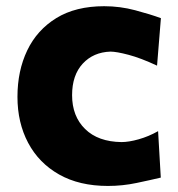

<svg xmlns="http://www.w3.org/2000/svg" viewBox="-20 -596 582 628"><path d="M333 12.2Q239.3 12.2 173.1 -25.4Q106.9 -63 72 -128.9Q37.1 -194.8 37.1 -279.3Q37.1 -364.3 69.1 -431.2Q101.1 -498 164.3 -536.9Q227.5 -575.7 320.8 -575.7Q372.6 -575.7 422.1 -562.5Q471.7 -549.3 506.3 -536.6L493.7 -381.3Q440.4 -406.2 400.6 -416.7Q360.8 -427.2 341.3 -427.2Q285.2 -425.3 250.5 -387.7Q215.8 -350.1 215.8 -284.7Q215.8 -215.8 258.3 -174.1Q300.8 -132.3 377.4 -131.3Q401.4 -131.3 433.6 -140.4Q465.8 -149.4 497.1 -167L505.9 -15.1Q473.1 -7.3 427 2.4Q380.9 12.2 333 12.2Z"/></svg>

Font: Pinar-DS1-FD Bold
Style: Regular
Weight: 700
Designer: Amin Abedi
Version: Version 2.000